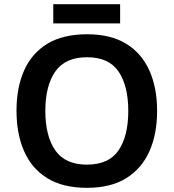

<svg xmlns="http://www.w3.org/2000/svg" viewBox="-20 -889 831 919"><path d="M732 -358Q732 -247 695 -164.5Q658 -82 584 -36Q510 10 396 10Q281 10 206.5 -36Q132 -82 95.5 -165Q59 -248 59 -359Q59 -470 95.5 -552Q132 -634 206.5 -679.5Q281 -725 397 -725Q510 -725 584 -679.5Q658 -634 695 -551.5Q732 -469 732 -358ZM197 -358Q197 -238 244.5 -169.5Q292 -101 396 -101Q501 -101 547.5 -169.5Q594 -238 594 -358Q594 -478 547.5 -546.5Q501 -615 397 -615Q292 -615 244.5 -546.5Q197 -478 197 -358ZM555 -869V-777H235V-869Z"/></svg>

Font: Noto Sans Javanese SemiBold
Style: Regular
Weight: 600
Version: Version 2.004